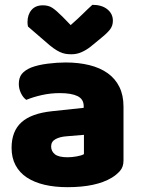

<svg xmlns="http://www.w3.org/2000/svg" viewBox="-20 -760 584 796"><path d="M260 -108Q277 -108 297.5 -111.5Q318 -115 328 -121V-201L256 -195Q228 -193 210 -183Q192 -173 192 -153Q192 -133 207.5 -120.5Q223 -108 260 -108ZM252 -501Q306 -501 350.5 -490Q395 -479 426.5 -456.5Q458 -434 475 -399.5Q492 -365 492 -318V-94Q492 -68 477.5 -51.5Q463 -35 443 -23Q378 16 260 16Q207 16 164.5 6Q122 -4 91.5 -24Q61 -44 44.5 -75Q28 -106 28 -147Q28 -216 69 -253Q110 -290 196 -299L327 -313V-320Q327 -349 301.5 -361.5Q276 -374 228 -374Q190 -374 154 -366Q118 -358 89 -346Q76 -355 67 -373.5Q58 -392 58 -412Q58 -438 70.5 -453.5Q83 -469 109 -480Q138 -491 177.5 -496Q217 -501 252 -501ZM273 -656Q306 -685 325 -704Q344 -723 363 -740Q402 -740 425 -721.5Q448 -703 448 -674Q448 -654 437 -639Q426 -624 400 -603L355 -566Q337 -552 317.5 -543.5Q298 -535 276 -535Q262 -535 251 -537Q240 -539 228 -544.5Q216 -550 202 -560Q188 -570 170 -586L96 -650Q95 -655 94.5 -659Q94 -663 94 -668Q94 -699 110.5 -718.5Q127 -738 158 -738Q181 -738 197 -727.5Q213 -717 239 -691Z"/></svg>

Font: Baloo Da
Style: Regular
Weight: 400
Designer: Noopur Datye and Ek Type
Foundry: Ek Type
Version: Version 1.443;PS 1.000;hotconv 16.6.51;makeotf.lib2.5.65220;